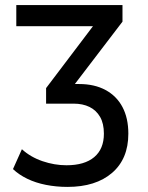

<svg xmlns="http://www.w3.org/2000/svg" viewBox="-20 -725 581 754"><path d="M245 9Q201 9 160.5 1Q120 -7 87 -23Q54 -39 31 -61L66 -139Q100 -108 147 -92Q194 -76 241 -76Q312 -76 350 -108Q388 -140 388 -200Q388 -240 373 -266Q358 -292 331.5 -305Q305 -318 269 -318H161V-379L370 -655L373 -622H44V-705H461V-640L251 -365L236 -395H291Q351 -395 394.5 -371.5Q438 -348 461 -304.5Q484 -261 484 -200Q484 -101 420 -46Q356 9 245 9Z"/></svg>

Font: Nunito Sans 10pt Condensed SemiBold
Style: Regular
Weight: 600
Width: 3
Designer: Vernon Adams
Foundry: Vernon Adams
Version: Version 3.101;gftools[0.9.27]